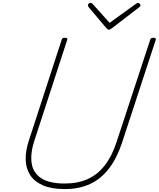

<svg xmlns="http://www.w3.org/2000/svg" viewBox="-20 -1273 1085 1312"><path d="M422 19Q332 19 273.5 -6.5Q215 -32 186 -77Q157 -122 155.5 -182.5Q154 -243 178 -315L401 -1000Q403 -1008 407.5 -1011.5Q412 -1015 424 -1015Q434 -1015 438 -1011.5Q442 -1008 439 -1000L215 -312Q187 -227 196 -160Q205 -93 260.5 -56Q316 -19 422 -19Q512 -19 579.5 -49.5Q647 -80 696 -143Q745 -206 776 -301L1006 -1000Q1008 -1008 1012.5 -1011.5Q1017 -1015 1029 -1015Q1049 -1015 1044 -1000L815 -301Q780 -194 725.5 -122.5Q671 -51 596 -16Q521 19 422 19ZM922 -1253Q929 -1253 934.5 -1248Q940 -1243 940 -1238Q940 -1234 938.5 -1231Q937 -1228 932 -1224L742 -1078Q735 -1074 731.5 -1072Q728 -1070 724 -1070Q720 -1070 717 -1072Q714 -1074 709 -1078L586 -1224Q585 -1227 583 -1230.5Q581 -1234 581 -1237Q581 -1245 587 -1249Q593 -1253 600 -1253Q604 -1253 607 -1251.5Q610 -1250 614 -1245L729 -1117L905 -1244Q914 -1250 916.5 -1251.5Q919 -1253 922 -1253Z"/></svg>

Font: Playwrite MX Thin
Style: Regular
Weight: 250
Designer: Veronika Burian, José Scaglione
Foundry: TypeTogether
Version: Version 1.002